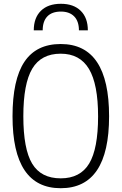

<svg xmlns="http://www.w3.org/2000/svg" viewBox="-20 -982 641 1012"><path d="M300 10Q46 10 46 -369Q46 -562 108.5 -656Q171 -750 300 -750Q555 -750 555 -369Q555 10 300 10ZM300 -42Q403 -42 450 -120Q497 -198 497 -369Q497 -538 449 -618.5Q401 -699 300 -699Q197 -699 150 -620Q103 -541 103 -369Q103 -197 149.5 -119.5Q196 -42 300 -42ZM396 -822Q396 -870 371 -895.5Q346 -921 301 -921Q254 -921 229.5 -895.5Q205 -870 205 -822H158Q158 -888 195.5 -925Q233 -962 301 -962Q368 -962 405.5 -925Q443 -888 443 -822Z"/></svg>

Font: Encode Sans Compressed
Style: Light
Weight: 300
Designer: Pablo Impallari, Andres Torresi
Foundry: Pablo Impallari, Andres Torresi
Version: Version 1.000; ttfautohint (v1.00) -l 8 -r 50 -G 200 -x 14 -